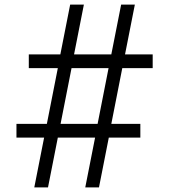

<svg xmlns="http://www.w3.org/2000/svg" viewBox="-20 -820 740 840"><path d="M52 -278H185L233 -522H106V-582H244L287 -800H347L304 -582H467L510 -800H570L527 -582H648V-522H515L467 -278H594V-218H456L413 0H353L396 -218H233L190 0H130L173 -218H52ZM245 -278H407L455 -522H293Z"/></svg>

Font: Martian Mono ExtraLight
Style: Regular
Weight: 200
Monospace: yes
Designer: Roman Shamin
Foundry: Evil Martians
Version: Version 1.000; ttfautohint (v1.8.4.7-5d5b)